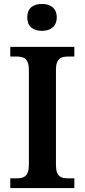

<svg xmlns="http://www.w3.org/2000/svg" viewBox="-20 -951 428 971"><path d="M192 -795C233 -795 267 -815 267 -863C267 -912 233 -931 192 -931C150 -931 118 -912 118 -863C118 -815 150 -795 192 -795ZM32 0H356V-49H325C290 -49 263 -57 263 -116V-598C263 -657 290 -665 325 -665H356V-714H32V-665H63C98 -665 126 -657 126 -598V-116C126 -57 98 -49 63 -49H32Z"/></svg>

Font: Noto Serif Yezidi SemiBold
Style: Regular
Weight: 600
Designer: Dalton Maag Ltd
Foundry: Dalton Maag Ltd
Version: Version 1.001